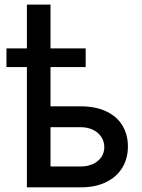

<svg xmlns="http://www.w3.org/2000/svg" viewBox="-20 -806 610 826"><path d="M348.6 -517.6H197.3V-348.6H327.1Q391.1 -348.6 437 -326.9Q482.9 -305.2 506.6 -266.1Q530.3 -227.1 530.3 -175.8Q530.3 -125 506.6 -85.2Q482.9 -45.4 437 -22.7Q391.1 0 327.1 0H95.7V-517.6H7.8V-597.7H95.7V-786.1H197.3V-597.7H348.6ZM327.1 -89.8Q356.4 -89.8 379.6 -100.3Q402.8 -110.8 415.8 -129.9Q428.7 -148.9 428.7 -172.9Q428.7 -197.3 415.8 -217Q402.8 -236.8 379.6 -247.8Q356.4 -258.8 327.1 -258.8H197.3V-89.8Z"/></svg>

Font: Pretendard GOV Medium
Style: Regular
Weight: 500
Designer: Base glyphs from Inter by Rasmus Andersson; Hangeul glyphs from Noto Sans CJK(Source Han Sans) by Jang Soo-young and Kan
Foundry: Kil Hyung-jin
Version: Version 1.309